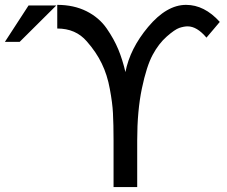

<svg xmlns="http://www.w3.org/2000/svg" viewBox="-20 -761 924 781"><path d="M96.2 -738.8H209L60.1 -590.8H0ZM212.9 -645V-741.2Q280.3 -741.2 332 -715.3Q383.3 -689.5 414.1 -645Q443.8 -602.1 461.4 -559.6Q478.5 -518.1 490.2 -467.8Q508.8 -563.5 582.5 -651.4Q657.7 -741.2 736.8 -741.2Q811.5 -741.2 874 -671.9Q864.7 -660.2 847.2 -640.1Q828.6 -619.1 819.8 -607.9Q781.2 -653.8 743.2 -653.8Q728.5 -653.8 709.5 -647.5Q690.9 -641.1 658.2 -612.3Q625.5 -583.5 601.1 -538.1Q576.2 -492.2 557.1 -400.9Q538.1 -310.1 538.1 -189.9V0H441.9V-189.9Q441.9 -254.4 439.5 -300.8Q437.5 -341.8 426.8 -398.9Q416.5 -456.1 394 -502.4Q372.1 -548.3 333 -592.8Q288.1 -645 212.9 -645Z"/></svg>

Font: Miedinger*
Style: Book
Weight: 400
Version: Version 001.000